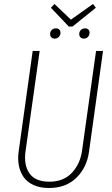

<svg xmlns="http://www.w3.org/2000/svg" viewBox="-20 -939 567 969"><path d="M449.2 -918.9 463.9 -899.9 346.2 -805.2H327.1L236.8 -899.9L254.9 -918.9L337.9 -839.8ZM255.9 -744.1Q245.6 -744.1 239.3 -750.5Q232.9 -756.8 232.9 -767.1Q232.9 -779.8 241.2 -787.8Q249.5 -795.9 262.2 -795.9Q272.9 -795.9 279.1 -789.8Q285.2 -783.7 285.2 -773.9Q285.2 -761.2 276.9 -752.7Q268.6 -744.1 255.9 -744.1ZM402.8 -744.1Q392.6 -744.1 386.2 -750.5Q379.9 -756.8 379.9 -767.1Q379.9 -779.8 388.2 -787.8Q396.5 -795.9 409.2 -795.9Q419.9 -795.9 426 -789.8Q432.1 -783.7 432.1 -773.9Q432.1 -761.2 423.8 -752.7Q415.5 -744.1 402.8 -744.1ZM500 -682.1 429.2 -172.9Q418.5 -94.2 366 -42.2Q313.5 9.8 227.1 9.8Q182.1 9.8 149.4 -5.1Q116.7 -20 98.9 -45.9Q81.1 -71.8 75 -104.5Q68.8 -137.2 74.2 -174.8L145 -682.1H180.2L108.9 -175.8Q99.1 -106.9 128.4 -64.5Q157.7 -22 229 -22Q300.8 -22 342.8 -66.9Q384.8 -111.8 394 -178.2L464.8 -682.1Z"/></svg>

Font: Fira Sans Compressed UltraLight
Style: Italic
Weight: 200
Width: 3
Italic angle: -8°
Designer: Carrois Corporate & Edenspiekermann AG
Foundry: Carrois Corporate GbR & Edenspiekermann AG
Version: Version 4.203;PS 004.203;hotconv 1.0.88;makeotf.lib2.5.64775